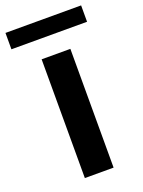

<svg xmlns="http://www.w3.org/2000/svg" viewBox="-178 -837 671 904"><g transform="rotate(-20 157.5 -385.0)"><path d="M85.5 0V-595H229.5V0ZM-32 -688V-770H347V-688Z"/></g></svg>

Font: Encode Sans SC Expanded SemiBold
Style: Regular
Weight: 600
Width: 7
Designer: Multiple Designers
Foundry: Impallari Type
Version: Version 3.002